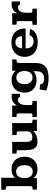

<svg xmlns="http://www.w3.org/2000/svg" viewBox="1257 -1939 891 3445"><g transform="rotate(-90 1702.5 -216.5)"><path d="M391.1 11.2Q335 11.2 295.9 -7.3Q256.8 -25.9 229 -62.5L228.5 1.5Q198.7 0.5 169.9 0.2Q141.1 0 112.3 -0.5Q101.6 -0.5 79.8 -0.5Q58.1 -0.5 40.3 -0.2Q22.5 0 22.5 0V-77.6Q25.9 -77.6 36.4 -77.6Q46.9 -77.6 49.3 -77.6Q66.9 -78.1 74.2 -86.9Q81.5 -95.7 83.3 -105.7Q85 -115.7 85 -119.6V-522.5Q85 -548.3 69.3 -554.2Q53.7 -560.1 21 -560.5V-638.7Q48.3 -638.2 77.6 -638.9Q106.9 -639.6 134.3 -639.6Q160.6 -640.1 185.5 -640.4Q210.4 -640.6 234.4 -641.6V-394.5Q291 -455.1 386.2 -455.1Q453.6 -455.1 504.6 -427Q555.7 -398.9 584.5 -346.7Q613.3 -294.4 613.3 -221.2Q613.3 -155.3 586.2 -102.5Q559.1 -49.8 509.3 -19.3Q459.5 11.2 391.1 11.2ZM346.7 -74.7Q400.9 -74.7 431.2 -113.3Q461.4 -151.9 461.4 -223.1Q461.4 -293.5 430.4 -333Q399.4 -372.6 345.7 -372.6Q289.6 -372.6 259.5 -332Q229.5 -291.5 229.5 -221.7Q229.5 -152.3 260 -113.5Q290.5 -74.7 346.7 -74.7Z M880.4 10.3Q825.2 10.3 792 -13.7Q758.8 -37.6 744.4 -86.4Q730 -135.3 730 -209.5V-329.1Q730 -347.7 725.1 -355Q720.2 -362.3 706.8 -363.5Q693.4 -364.7 668.5 -364.7V-442.9Q679.2 -442.9 697.5 -442.9Q715.8 -442.9 732.2 -442.6Q748.5 -442.4 752.9 -442.4Q785.2 -442.9 816.2 -443.4Q847.2 -443.8 879.4 -444.8V-194.3Q879.4 -158.7 885.7 -133.5Q892.1 -108.4 908.7 -95.2Q925.3 -82 955.1 -82Q996.6 -82 1022.7 -95.2Q1048.8 -108.4 1061.5 -129.4Q1066.9 -144 1067.6 -161.4Q1068.4 -178.7 1068.4 -197.8V-319.8Q1068.4 -342.8 1063.2 -351.8Q1058.1 -360.8 1043.7 -362.8Q1029.3 -364.7 1001.5 -364.7V-442.9Q1024.9 -442.4 1047.9 -442.4Q1070.8 -442.4 1100.1 -442.4Q1130.4 -442.9 1159.4 -443.4Q1188.5 -443.8 1217.3 -444.8V-108.9Q1217.3 -89.4 1229.7 -83.7Q1242.2 -78.1 1277.8 -78.1V0Q1255.4 0 1237.3 -0.2Q1219.2 -0.5 1200.7 -0.5Q1168.5 0 1136.5 0.2Q1104.5 0.5 1072.8 1.5Q1072.8 -9.8 1072.8 -22.9Q1072.8 -36.1 1072.8 -48.1Q1072.8 -60.1 1072.8 -66.9Q1040 -27.8 990 -8.8Q939.9 10.3 880.4 10.3Z M1324.2 0V-79.1Q1358.9 -79.1 1372.3 -81.5Q1385.7 -84 1387.9 -93Q1390.1 -102.1 1390.1 -122.1V-337.4Q1390.1 -358.9 1375.2 -362.1Q1360.4 -365.2 1325.7 -365.2V-443.4Q1336.4 -443.4 1355.5 -443.1Q1374.5 -442.9 1390.1 -442.6Q1405.8 -442.4 1405.8 -442.4Q1436 -442.4 1467.3 -443.4Q1498.5 -444.3 1531.2 -444.8V-351.6Q1553.2 -401.4 1594.7 -427.5Q1636.2 -453.6 1696.3 -453.6Q1717.3 -453.6 1742.2 -449.7V-302.2Q1730 -303.2 1713.4 -303Q1696.8 -302.7 1685.5 -301.8Q1680.2 -321.8 1668.2 -330.8Q1656.2 -339.8 1635.3 -339.8Q1598.1 -339.8 1573.5 -311.8Q1548.8 -283.7 1543.9 -236.3Q1542.5 -232.4 1541.7 -220.7Q1541 -209 1540.5 -193.1Q1540 -177.2 1539.8 -160.9Q1539.6 -144.5 1539.6 -131.1Q1539.6 -117.7 1539.6 -110.8Q1539.6 -85.9 1555.7 -82.5Q1571.8 -79.1 1613.3 -79.1V0Q1574.2 0 1536.6 -0.5Q1499 -1 1448.2 -1Q1408.2 -1 1381.1 -0.5Q1354 0 1324.2 0Z M2020.5 209.5Q1962.9 209.5 1905 198.7Q1847.2 188 1800.8 168.5L1819.8 48.3Q1829.6 50.8 1851.3 52.5Q1873 54.2 1891.4 54.7Q1909.7 55.2 1909.7 55.2Q1916 99.6 1943.4 115Q1970.7 130.4 2019 130.4Q2075.2 130.4 2110.6 97.9Q2146 65.4 2147 -13.7Q2147 -14.6 2147 -21.7Q2147 -28.8 2147 -37.8Q2147 -46.9 2147 -54.2Q2147 -61.5 2147 -62.5Q2117.2 -33.7 2076.4 -19.5Q2035.6 -5.4 1987.8 -5.4Q1919.4 -5.4 1868.9 -31.7Q1818.4 -58.1 1790.8 -107.2Q1763.2 -156.2 1763.2 -223.6Q1763.2 -293.9 1791.7 -345.7Q1820.3 -397.5 1871.6 -425.8Q1922.9 -454.1 1990.2 -454.1Q2047.4 -454.1 2088.4 -433.8Q2129.4 -413.6 2155.8 -379.9V-444.8Q2185.5 -443.8 2215.3 -443.1Q2245.1 -442.4 2276.4 -442.4Q2302.2 -442.4 2321 -442.6Q2339.8 -442.9 2358.9 -443.4V-364.7Q2351.1 -364.7 2346.7 -365Q2342.3 -365.2 2337.4 -364.7Q2310.5 -364.3 2302.7 -354Q2294.9 -343.8 2294.9 -313V-33.7Q2294.9 59.6 2263.7 112.5Q2232.4 165.5 2171.4 187.5Q2110.4 209.5 2020.5 209.5ZM2033.7 -78.6Q2088.9 -78.6 2119.9 -117.7Q2150.9 -156.7 2150.9 -225.6Q2150.9 -290 2119.6 -329.6Q2088.4 -369.1 2032.2 -369.1Q1978.5 -369.1 1947 -329.1Q1915.5 -289.1 1915.5 -221.2Q1915.5 -156.2 1947.3 -117.4Q1979 -78.6 2033.7 -78.6Z M2671.4 14.6Q2582 14.6 2522.9 -15.9Q2463.9 -46.4 2434.6 -99.6Q2405.3 -152.8 2405.3 -220.2Q2405.3 -293 2437.3 -345.9Q2469.2 -398.9 2527.1 -428Q2585 -457 2662.1 -457Q2737.3 -457 2793.9 -428.7Q2850.6 -400.4 2882.6 -344.7Q2914.6 -289.1 2914.6 -206.5L2888.2 -202.6H2556.2Q2556.6 -133.3 2590.6 -96.2Q2624.5 -59.1 2682.6 -59.1Q2724.1 -59.1 2752.7 -78.4Q2781.2 -97.7 2793.5 -131.8L2904.8 -123Q2885.3 -56.6 2824.2 -21Q2763.2 14.6 2671.4 14.6ZM2557.6 -266.6H2774.9Q2774.9 -319.3 2746.8 -352.3Q2718.8 -385.3 2666.5 -385.3Q2616.7 -385.3 2589.1 -353.5Q2561.5 -321.8 2557.6 -266.6Z M2980.5 0V-79.1Q3015.1 -79.1 3028.6 -81.5Q3042 -84 3044.2 -93Q3046.4 -102.1 3046.4 -122.1V-337.4Q3046.4 -358.9 3031.5 -362.1Q3016.6 -365.2 2981.9 -365.2V-443.4Q2992.7 -443.4 3011.7 -443.1Q3030.8 -442.9 3046.4 -442.6Q3062 -442.4 3062 -442.4Q3092.3 -442.4 3123.5 -443.4Q3154.8 -444.3 3187.5 -444.8V-351.6Q3209.5 -401.4 3251 -427.5Q3292.5 -453.6 3352.5 -453.6Q3373.5 -453.6 3398.4 -449.7V-302.2Q3386.2 -303.2 3369.6 -303Q3353 -302.7 3341.8 -301.8Q3336.4 -321.8 3324.5 -330.8Q3312.5 -339.8 3291.5 -339.8Q3254.4 -339.8 3229.7 -311.8Q3205.1 -283.7 3200.2 -236.3Q3198.7 -232.4 3198 -220.7Q3197.3 -209 3196.8 -193.1Q3196.3 -177.2 3196 -160.9Q3195.8 -144.5 3195.8 -131.1Q3195.8 -117.7 3195.8 -110.8Q3195.8 -85.9 3211.9 -82.5Q3228 -79.1 3269.5 -79.1V0Q3230.5 0 3192.9 -0.5Q3155.3 -1 3104.5 -1Q3064.5 -1 3037.4 -0.5Q3010.3 0 2980.5 0Z"/></g></svg>

Font: Kameron
Style: Bold
Weight: 700
Designer: Vernon Adams
Foundry: Vernon Adams
Version: Version 1.100